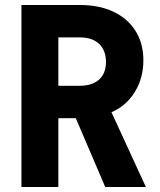

<svg xmlns="http://www.w3.org/2000/svg" viewBox="-20 -750 640 770"><path d="M66 0V-730H300Q378 -730 435 -703Q492 -676 523.5 -626Q555 -576 555 -508Q555 -437 520.5 -381Q486 -325 427 -300L565 0H402L284 -276H214V0ZM214 -406H300Q350 -406 377.5 -431Q405 -456 405 -501Q405 -548 377.5 -574Q350 -600 300 -600H214Z"/></svg>

Font: JetBrains Mono NL ExtraBold
Style: Regular
Weight: 800
Designer: Philipp Nurullin, Konstantin Bulenkov
Foundry: JetBrains
Version: Version 2.304; ttfautohint (v1.8.4.7-5d5b)